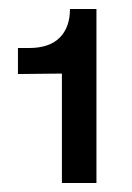

<svg xmlns="http://www.w3.org/2000/svg" viewBox="-20 -731 295 428"><path d="M118 -323V-567L20 -566V-624H45Q90 -624 113 -647Q136 -670 136 -711H195V-323Z"/></svg>

Font: Geist Med
Style: Regular
Weight: 400
Designer: Basement.studio, Andrés Briganti, Mateo Zaragoza
Foundry: Basement.studio, Vercel, Andrés Briganti, Guido Ferreyra, Mateo Zaragoza
Version: Version 1.401